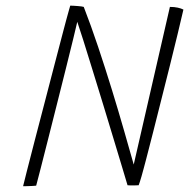

<svg xmlns="http://www.w3.org/2000/svg" viewBox="-20 -657 681 682"><path d="M108.5 2.5Q104.5 3 95.8 3.5Q87 4 77.8 4.2Q68.5 4.5 62 4.5Q65 -8 76 -51.5Q87 -95 103.2 -157.2Q119.5 -219.5 137.8 -289.8Q156 -360 173.5 -427Q191 -494 204.5 -545.5Q210.5 -567.5 215.2 -585.8Q220 -604 223.8 -617Q227.5 -630 229.5 -637Q235 -637 242 -636.5Q249 -636 256.2 -635.5Q263.5 -635 269.2 -634.2Q275 -633.5 277.5 -632.5Q303 -567 328.5 -490.8Q354 -414.5 377.8 -337.2Q401.5 -260 421.2 -191.2Q441 -122.5 455 -72.5L583.5 -632.5Q591.5 -632.5 598.5 -631.8Q605.5 -631 611.5 -629.8Q617.5 -628.5 622.5 -626.8Q627.5 -625 631.5 -623Q623.5 -587.5 611 -536.2Q598.5 -485 583.8 -425.5Q569 -366 553.5 -305Q538 -244 524 -188Q510 -132 498.5 -89Q494 -72 490 -57.2Q486 -42.5 482.8 -31Q479.5 -19.5 476.8 -11.2Q474 -3 472.5 1Q465 1.5 459.5 1.5Q454 1.5 449.5 1.5Q445 1.5 441 1.5Q437 1.5 433 1Q428 -16 415 -59.2Q402 -102.5 384.2 -161.2Q366.5 -220 346.8 -284.5Q327 -349 308.5 -409Q290 -469 275.8 -514.2Q261.5 -559.5 254.5 -579.5Q251 -563.5 240.2 -519.5Q229.5 -475.5 214.5 -415.5Q199.5 -355.5 183 -290Q166.5 -224.5 151.2 -164Q136 -103.5 124.5 -59Q113 -14.5 108.5 2.5Z"/></svg>

Font: Grandstander Thin Thin
Style: Italic
Weight: 250
Italic angle: -15°
Version: Version 1.200